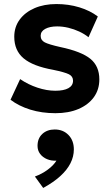

<svg xmlns="http://www.w3.org/2000/svg" viewBox="-20 -545 553 949"><path d="M254 14.5Q186.5 14.5 129.5 -3.2Q72.5 -21 32 -52L79.5 -154Q119 -127 165 -111.8Q211 -96.5 253.5 -96.5Q295.5 -96.5 318.2 -109.2Q341 -122 341 -146Q341 -167.5 320.8 -177.8Q300.5 -188 242.5 -200Q142.5 -218 96.5 -256.8Q50.5 -295.5 50.5 -363.5Q50.5 -411.5 77.2 -448Q104 -484.5 151 -504.8Q198 -525 259 -525Q319 -525 372.2 -508.8Q425.5 -492.5 463.5 -463.5L417.5 -361Q397.5 -377 371.8 -389Q346 -401 317.8 -407.8Q289.5 -414.5 262.5 -414.5Q226 -414.5 203.5 -402.2Q181 -390 181 -368Q181 -346 201.5 -335.5Q222 -325 278 -312.5Q382.5 -290.5 426.8 -254.2Q471 -218 471 -152.5Q471 -102 443.8 -64.5Q416.5 -27 367.8 -6.2Q319 14.5 254 14.5ZM193.5 384 152.5 327.5Q188 314.5 216.5 293.2Q245 272 259 249Q234 250.5 212.8 241.8Q191.5 233 178.5 216Q165.5 199 165.5 176Q165.5 139 189.2 117Q213 95 250.5 95Q292 95 318.5 122.2Q345 149.5 345 193.5Q345 229 328.2 262Q311.5 295 278 325.5Q244.5 356 193.5 384Z"/></svg>

Font: Geologica Roman SemiBold
Style: Regular
Weight: 600
Designer: Sindre Bremnes, Frode Helland
Foundry: Monokrom Skriftforlag AS
Version: Version 1.010;gftools[0.9.28]